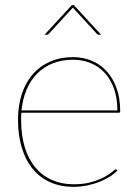

<svg xmlns="http://www.w3.org/2000/svg" viewBox="-20 -720 540 746"><path d="M264 -498Q302.5 -498 336 -484.2Q369.5 -470.5 394.2 -443.5Q419 -416.5 433 -377.2Q447 -338 447 -287Q447 -284.5 445.2 -283.2Q443.5 -282 441 -282H63Q62 -275 62 -268.5Q62 -262 62 -255Q62 -194 76.5 -147.2Q91 -100.5 117.8 -68.8Q144.5 -37 182.2 -20.5Q220 -4 266 -4Q307.5 -4 337.2 -13Q367 -22 386.8 -33Q406.5 -44 416.8 -53Q427 -62 430 -62Q432 -62 434 -60L436 -58Q427.5 -47.5 410.8 -36.2Q394 -25 371.2 -15.5Q348.5 -6 321.5 0Q294.5 6 266 6Q215.5 6 175.5 -11.8Q135.5 -29.5 107.8 -63Q80 -96.5 65 -145Q50 -193.5 50 -255Q50 -309 64.5 -353.8Q79 -398.5 106.5 -430.5Q134 -462.5 173.8 -480.2Q213.5 -498 264 -498ZM264 -488Q220 -488 184.8 -473.8Q149.5 -459.5 124 -433.8Q98.5 -408 83.2 -371.5Q68 -335 63.5 -291H436Q436 -338.5 423 -375.2Q410 -412 386.8 -437Q363.5 -462 332 -475Q300.5 -488 264 -488ZM373 -585H364Q360 -585 356 -589L266 -687L263 -690L260 -687L170 -589Q168.5 -587.5 166.5 -586.2Q164.5 -585 162 -585H153L259 -700H267Z"/></svg>

Font: Lato Hairline
Style: Regular
Weight: 250
Designer: Lukasz Dziedzic
Foundry: Lukasz Dziedzic
Version: Version 1.104; Western+Polish opensource